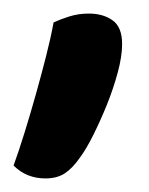

<svg xmlns="http://www.w3.org/2000/svg" viewBox="-28 -144 220 283"><path d="M90 88Q79 104 67.5 111.5Q56 119 39 119Q11 119 -8 100Q0 78 8.5 50.5Q17 23 25 -5.5Q33 -34 40 -61.5Q47 -89 51 -111Q62 -116 75 -120Q88 -124 103 -124Q124 -124 138 -114Q152 -104 152 -79Q152 -61 145.5 -37Q139 -13 129.5 10.5Q120 34 109.5 55Q99 76 90 88Z"/></svg>

Font: Baloo Bhaina 2 Medium
Style: Regular
Weight: 500
Designer: Yesha Goshar, Manish Minz, Shuchita Grover and Ek Type
Foundry: Ek Type
Version: Version 1.640;hotconv 1.0.111;makeotfexe 2.5.65597; ttfautoh